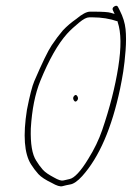

<svg xmlns="http://www.w3.org/2000/svg" viewBox="-20 -621 463 675"><path d="M240.7 -284C236.5 -279.3 236 -274.2 239.4 -268.5C242.8 -262.8 246.5 -262.3 250.8 -267C255 -271.7 255.5 -276.8 252.1 -282.5C248.8 -288.2 245 -288.7 240.7 -284ZM393.8 -543C406.1 -507 406.7 -454.2 395.7 -384.7C384.7 -315.1 365.9 -241.6 339.4 -164.1C327.8 -130.2 311.6 -96.5 290.7 -63C263.9 -18.5 240.8 5.4 224.4 8.5C216.6 10.2 209.4 11.8 202.6 13.5C195.8 15.2 184.9 11.7 169.8 3C153.4 -5.7 138.9 -14.8 130.4 -24.5C121.9 -34.2 114.2 -44.7 107.4 -56C93 -77.9 86.7 -115.6 88.3 -169C92.2 -235.7 103.4 -291.7 121.9 -337C152.2 -411.1 183.4 -466.1 215.5 -502C228.1 -516 243.2 -529.2 258 -541.5C272.8 -553.8 284.6 -560 293.4 -560H306.9C336.1 -560 366.7 -555.3 393.2 -546C393.8 -545.3 394 -544.3 393.8 -543ZM310.1 -580H296.6C284.6 -580 268.5 -571.5 248.3 -554.5C231.5 -542.8 215.3 -529.3 200.9 -514C187.8 -498.7 174.7 -481.2 161.7 -461.7C148.6 -442.1 128.3 -400.2 100.6 -335.8C93.1 -318.4 84.5 -284.8 74.7 -235C60.5 -145.2 65.2 -81.4 88.9 -43.5C96.6 -31.2 105.3 -19.7 114.9 -9C124.6 1.7 141.1 12 161.9 22C179.1 32 191.7 35.8 199.8 33.5C207.9 31.2 216.9 29.2 226.6 27.5C238.3 25.8 252.9 16 269.1 -2C328.6 -68.3 373 -170.8 402.3 -309.5C406.3 -328.5 409.9 -348.5 413.3 -369.5C416.6 -390.5 419.3 -415.2 421.5 -443.5C423.6 -471.8 423.6 -496.8 421.4 -518.5C419.2 -540.1 412.5 -561.9 401.2 -584L395.1 -596C392.7 -601.3 388.3 -602.2 382 -598.5C375.8 -594.8 374.2 -590 377.2 -584L382.5 -573C383.1 -572.3 383.2 -572 382.8 -572C382.5 -572 378 -573.3 369.4 -576C360.7 -578.7 339.1 -580 310.1 -580Z"/></svg>

Font: Proton
Style: RgCndIt
Weight: 500
Version: Version 1.017